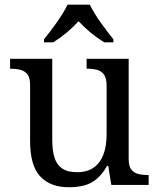

<svg xmlns="http://www.w3.org/2000/svg" viewBox="-20 -786 675 816"><path d="M461.9 -606H422.9Q362.3 -643.6 314 -695.8Q266.1 -643.6 206.1 -606H167V-619.1Q191.4 -648.9 220.7 -689.9Q250 -731 267.1 -766.1H361.8Q378.9 -731 408.2 -689.9Q437.5 -648.9 461.9 -619.1ZM272.9 9.8Q193.4 9.8 150.6 -36.6Q107.9 -83 107.9 -186V-425.8Q107.9 -455.6 96.7 -470Q85.4 -484.4 66.7 -489.3Q47.9 -494.1 22.9 -494.1V-536.1H202.1V-190.9Q202.1 -147.5 211.4 -116.9Q220.7 -86.4 243.7 -70.3Q266.6 -54.2 307.1 -54.2Q351.1 -54.2 378.9 -74.2Q433.1 -113.8 433.1 -215.8V-421.9Q433.1 -453.6 421.9 -469Q410.6 -484.4 392.1 -489.3Q373.5 -494.1 348.1 -494.1V-536.1H526.9V-108.9Q526.9 -79.6 538.3 -65.2Q549.8 -50.8 568.4 -46.4Q586.9 -42 611.8 -42V0H453.1L439.9 -81.1H435.1Q397 -12.2 335 2.9Q305.7 9.8 272.9 9.8Z"/></svg>

Font: Satisar Sharada
Style: Regular
Weight: 400
Designer: Vinodh Rajan & Sunil Mahnoori
Version: 2.2